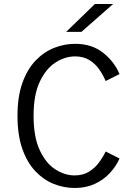

<svg xmlns="http://www.w3.org/2000/svg" viewBox="-20 -924 690 955"><path d="M351.5 11Q298 11 247.2 -9.2Q196.5 -29.5 155.8 -72.5Q115 -115.5 91 -183.8Q67 -252 67 -348Q67 -444 91.5 -512Q116 -580 157.2 -623Q198.5 -666 249.5 -686Q300.5 -706 354 -706Q436 -706 492 -662.2Q548 -618.5 574.5 -555.5L505.5 -521Q493.5 -550 474 -578.2Q454.5 -606.5 424.8 -625Q395 -643.5 354 -643.5Q303.5 -643.5 256 -613Q208.5 -582.5 177.8 -517.5Q147 -452.5 147 -348Q147 -243.5 177.2 -178Q207.5 -112.5 254.5 -82Q301.5 -51.5 351 -51.5Q393 -51.5 423 -70.2Q453 -89 473.2 -116.8Q493.5 -144.5 505.5 -170.5L574.5 -135.5Q557 -96 526 -62.8Q495 -29.5 451.2 -9.2Q407.5 11 351.5 11ZM385 -765.5H309L452 -904H542.5Z"/></svg>

Font: Trispace Light
Style: Regular
Weight: 300
Designer: Tyler Finck
Foundry: Etcetera Type Company
Version: Version 1.210; ttfautohint (v1.8.3)